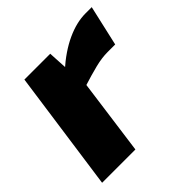

<svg xmlns="http://www.w3.org/2000/svg" viewBox="-141 -628 746 746"><g transform="rotate(-45 232.0 -255.5)"><path d="M222 -497 228 -388 244 -375 193 0H10L80 -497ZM464 -511 426 -344H384Q353 -344 316.5 -335Q280 -326 223 -308L216 -411Q272 -461 326.5 -486Q381 -511 430 -511Z"/></g></svg>

Font: Exo 2 ExtraBold
Style: Italic
Weight: 800
Italic angle: -8°
Designer: Natanael Gama
Foundry: Natanael Gama
Version: Version 2.010